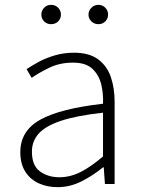

<svg xmlns="http://www.w3.org/2000/svg" viewBox="-20 -761 582 794"><path d="M218 13Q176 13 141 -2.5Q106 -18 85 -50.5Q64 -83 64 -132Q64 -220 146.5 -266Q229 -312 406 -332Q408 -374 398.5 -412.5Q389 -451 362 -476.5Q335 -502 282 -502Q227 -502 183 -480.5Q139 -459 111 -439L90 -475Q109 -488 138 -504Q167 -520 205 -531.5Q243 -543 286 -543Q349 -543 386 -515.5Q423 -488 438.5 -442Q454 -396 454 -340V0H414L409 -69H406Q366 -36 318 -11.5Q270 13 218 13ZM225 -28Q271 -28 314 -50Q357 -72 406 -114V-295Q297 -283 232.5 -261.5Q168 -240 140 -208.5Q112 -177 112 -134Q112 -76 145.5 -52Q179 -28 225 -28ZM191 -661Q174 -661 162.5 -672.5Q151 -684 151 -701Q151 -717 162.5 -729Q174 -741 191 -741Q209 -741 220.5 -729Q232 -717 232 -701Q232 -684 220.5 -672.5Q209 -661 191 -661ZM387 -661Q370 -661 358 -672.5Q346 -684 346 -701Q346 -717 358 -729Q370 -741 387 -741Q404 -741 415.5 -729Q427 -717 427 -701Q427 -684 415.5 -672.5Q404 -661 387 -661Z"/></svg>

Font: Noto Sans JP ExtraLight
Style: Regular
Weight: 250
Designer: Ryoko NISHIZUKA  (kana, bopomofo & ideographs); Paul D. Hunt (Latin, Greek & Cyrillic); Sandoll Communications , Soo-you
Foundry: Adobe
Version: Version 2.004-H2;hotconv 1.0.118;makeotfexe 2.5.65603